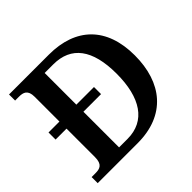

<svg xmlns="http://www.w3.org/2000/svg" viewBox="-171 -904 1093 1093"><g transform="rotate(-45 376.0 -357.0)"><path d="M32 0H353C580 0 696 -146 696 -365C696 -592 568 -714 353 -714H32V-665H63C97 -665 126 -657 126 -602V-402H38V-345H126V-116C126 -57 98 -49 63 -49H32ZM262 -58V-345H404V-402H262V-657H331C475 -657 549 -559 549 -365C549 -172 475 -58 330 -58Z"/></g></svg>

Font: Noto Serif Semi
Style: Regular
Weight: 600
Designer: Monotype Design Team
Foundry: Monotype Imaging Inc.
Version: Version 1.002